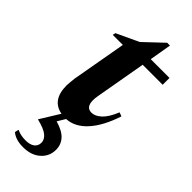

<svg xmlns="http://www.w3.org/2000/svg" viewBox="-260 -599 876 876"><g transform="rotate(45 178.5 -161.0)"><path d="M108 240Q59 240 33 217L37 199H40Q62 210 94 210Q122 210 137.5 198.5Q153 187 153 166Q153 146 134 130Q115 114 66 102L124 8Q49 -6 49 -100Q49 -110 50.5 -122Q52 -134 53 -147L100 -412H35L38 -426L145 -476L236 -562H254L236 -456H357V-412H228L185 -168Q183 -159 182.5 -151.5Q182 -144 182 -137Q182 -92 217 -92Q240 -92 263.5 -113.5Q287 -135 307 -184L326 -177Q297 -89 253.5 -41Q210 7 156 10L133 48Q181 62 202 85.5Q223 109 223 142Q223 184 191.5 212Q160 240 108 240Z"/></g></svg>

Font: Spectral
Style: Bold Italic
Weight: 700
Italic angle: -10°
Designer: Jean-Baptiste Levee
Foundry: Production Type
Version: Version 2.001